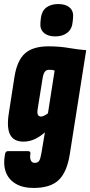

<svg xmlns="http://www.w3.org/2000/svg" viewBox="-20 -732 446 949"><path d="M220 -503Q273 -503 319.5 -495Q366 -487 406 -484L325 30Q311 119 270 158Q229 197 146 197Q92 197 56.5 175.5Q21 154 8 116Q-5 78 5 29Q8 15 19 15H118Q133 15 130 29Q127 49 132.5 61Q138 73 151 73Q167 73 173.5 63Q180 53 185 23L202 -78Q176 -55 150 -43.5Q124 -32 96 -32Q48 -32 30 -66.5Q12 -101 24 -175L52 -355Q65 -434 104 -468.5Q143 -503 220 -503ZM183 -156Q196 -156 217 -172L250 -383Q243 -386 236.5 -386.5Q230 -387 222 -387Q210 -387 202.5 -378.5Q195 -370 191 -348L166 -192Q160 -156 183 -156ZM253 -552Q216 -552 196 -570.5Q176 -589 180 -623L182 -642Q186 -677 208.5 -694.5Q231 -712 268 -712Q305 -712 325 -694Q345 -676 341 -642L339 -623Q336 -589 313 -570.5Q290 -552 253 -552Z"/></svg>

Font: Sofia Sans Extra Condensed Black
Style: Italic
Weight: 900
Italic angle: -9°
Version: Version 4.100